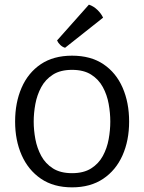

<svg xmlns="http://www.w3.org/2000/svg" viewBox="-20 -794 620 826"><path d="M125 -271Q125 -234 132.2 -195.2Q139.5 -156.5 157.5 -123.2Q175.5 -90 207.8 -69.5Q240 -49 290 -49Q340 -49 372.2 -69.5Q404.5 -90 422.5 -123.2Q440.5 -156.5 447.5 -195.2Q454.5 -234 454.5 -271Q454.5 -308 447.5 -347Q440.5 -386 422.5 -419.2Q404.5 -452.5 372.2 -473Q340 -493.5 290 -493.5Q240 -493.5 207.8 -473Q175.5 -452.5 157.5 -419.2Q139.5 -386 132.2 -347Q125 -308 125 -271ZM45 -271Q45 -352.5 73 -416.8Q101 -481 155.5 -517.8Q210 -554.5 290 -554.5Q370.5 -554.5 425 -517.8Q479.5 -481 507.5 -416.8Q535.5 -352.5 535.5 -271Q535.5 -189.5 507 -125.5Q478.5 -61.5 423.8 -24.8Q369 12 290 12Q210.5 12 156 -25.2Q101.5 -62.5 73.2 -126.5Q45 -190.5 45 -271ZM362.5 -774Q382.5 -767.5 399 -751.5Q415.5 -735.5 423.5 -718L260 -588.5Q249 -591.5 239.5 -600.5Q230 -609.5 225.5 -620Z"/></svg>

Font: Signika SC
Style: Regular
Weight: 300
Designer: Anna Giedryś
Foundry: Anna Giedryś
Version: Version 2.000